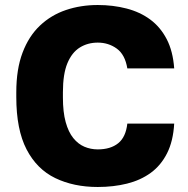

<svg xmlns="http://www.w3.org/2000/svg" viewBox="-20 -733 750 766"><path d="M370 13Q274 13 200.5 -22.5Q127 -58 86 -137Q45 -216 45 -346V-365Q45 -457 70 -523Q95 -589 139.5 -631Q184 -673 243 -693Q302 -713 370 -713Q431 -713 485 -699Q539 -685 579.5 -655Q620 -625 645 -577Q670 -529 675 -460H488Q479 -515 446 -539Q413 -563 370 -563Q330 -563 298.5 -543.5Q267 -524 249 -481Q231 -438 231 -365V-344Q231 -286 242 -246Q253 -206 272.5 -182Q292 -158 317 -147.5Q342 -137 370 -137Q421 -137 451.5 -161.5Q482 -186 488 -240H675Q671 -170 646.5 -121.5Q622 -73 581.5 -43.5Q541 -14 487 -0.5Q433 13 370 13Z"/></svg>

Font: Golos Text
Style: Bold
Weight: 700
Designer: A.Korolkova, Vitaly Kuzmin
Foundry: ParaType Ltd
Version: Version 2.004